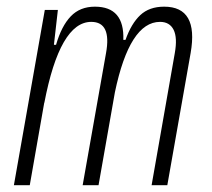

<svg xmlns="http://www.w3.org/2000/svg" viewBox="-20 -547 626 567"><path d="M150.9 -517.6 139.2 -414.6H145.5Q161.6 -470.2 189 -498.8Q216.3 -527.3 260.3 -527.3Q347.7 -527.3 344.2 -429.2H350.6Q367.7 -477.5 394.3 -502.4Q420.9 -527.3 464.8 -527.3Q566.9 -527.3 543 -390.6L474.1 0H427.7L496.1 -389.6Q504.4 -435.5 492.7 -459Q481 -482.4 452.6 -482.4Q362.8 -482.4 319.3 -274.4L271 0H224.1L293 -389.6Q310.1 -482.4 249.5 -482.4Q156.7 -482.4 110.8 -242.7V-244.6L67.9 0H21L112.3 -517.6Z"/></svg>

Font: Cascadia Code NF ExtraLight
Style: Italic
Weight: 200
Italic angle: -10°
Monospace: yes
Designer: Aaron Bell
Foundry: Saja Typeworks
Version: Version 2404.023; ttfautohint (v1.8.4)